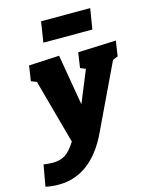

<svg xmlns="http://www.w3.org/2000/svg" viewBox="-205 -880 965 1219"><g transform="rotate(-15 277.0 -270.5)"><path d="M-59 236 -34 96Q-17 98 -3 99.5Q11 101 24 101Q76 101 109.5 79Q143 57 177 2L61 -421L25 -435L40 -535L240 -545L297 -211L383 -421L348 -435L363 -535L613 -545L598 -445L564 -431L361 -5Q351 17 333 48.5Q315 80 288 114Q261 148 223.5 178Q186 208 136.5 226.5Q87 245 24 245Q-17 245 -59 236ZM509 -786 487 -651H165L186 -786Z"/></g></svg>

Font: Bitter Black
Style: Italic
Weight: 900
Italic angle: -9°
Designer: Sol Matas, and Bitter project Authors
Foundry: Sol Matas
Version: Version 2.001